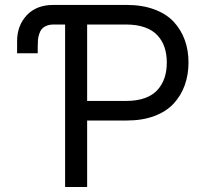

<svg xmlns="http://www.w3.org/2000/svg" viewBox="-20 -747 827 767"><path d="M485.8 -727.3Q548.3 -727.3 596.2 -709.5Q644.2 -691.8 673.7 -660.2Q703.1 -628.6 718 -587.5Q733 -546.5 733 -497.2Q733 -448.2 718 -406.6Q703.1 -365.1 673.8 -333.3Q644.5 -301.5 596.8 -283.6Q549 -265.6 487.2 -265.6H328.1V0H240.1V-649.1H194.6Q178.3 -649.1 166.2 -644.2Q154.1 -639.2 147.4 -631.4Q140.6 -623.6 136.7 -611.5Q132.8 -599.4 131.7 -587.9Q130.7 -576.3 130.7 -561.1V-534.1H48.3V-582.4Q48.3 -644.5 86.8 -685.9Q125.4 -727.3 193.2 -727.3ZM484.4 -343.8Q527 -343.8 558.8 -355.3Q590.6 -366.8 609.4 -388Q628.2 -409.1 637.3 -436.3Q646.3 -463.4 646.3 -497.2Q646.3 -530.9 637.3 -557.9Q628.2 -584.9 609.2 -605.6Q590.2 -626.4 558.2 -637.8Q526.3 -649.1 483 -649.1H328.1V-343.8Z"/></svg>

Font: TID UI
Style: Regular
Weight: 400
Designer: The TID Project Authors
Foundry: Bakken & Bæck
Version: Version 1.001;hotconv 1.0.109;makeotfexe 2.5.65596